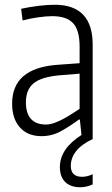

<svg xmlns="http://www.w3.org/2000/svg" viewBox="-20 -568 472 808"><path d="M318 220Q277 220 254.5 198Q232 176 232 135Q232 58 323 0L316 -65H312Q279 -40 239.5 -17.5Q200 5 155 5Q97 5 64 -31.5Q31 -68 31 -132Q31 -280 218 -295L315 -302V-372Q315 -441 287.5 -470.5Q260 -500 200 -500Q175 -500 140 -495Q105 -490 75 -482L69 -531Q105 -539 143 -543.5Q181 -548 210 -548Q370 -548 370 -380V17Q322 40 300 68.5Q278 97 278 130Q278 176 325 176Q348 176 370 165V208Q344 220 318 220ZM173 -44Q191 -44 211 -51.5Q231 -59 250 -69.5Q269 -80 286 -91Q303 -102 315 -110V-258L229 -251Q154 -244 121.5 -217.5Q89 -191 89 -137Q89 -92 110 -68Q131 -44 173 -44Z"/></svg>

Font: Encode Sans Compressed
Style: Light
Weight: 300
Designer: Pablo Impallari, Andres Torresi
Foundry: Pablo Impallari, Andres Torresi
Version: Version 1.000; ttfautohint (v1.00) -l 8 -r 50 -G 200 -x 14 -